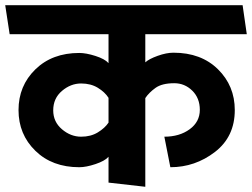

<svg xmlns="http://www.w3.org/2000/svg" viewBox="-31 -700 966 736"><path d="M273 -59Q169 -59 104.5 -122Q40 -185 40 -278Q40 -371 104.5 -434Q169 -497 273 -497Q299 -497 335 -485.5Q371 -474 385 -458V-569H6L-11 -680H899L915 -569H526V-461Q540 -474 573.5 -486Q607 -498 634 -498Q740 -498 804.5 -434.5Q869 -371 869 -278Q869 -176 793 -117.5Q717 -59 622 -59L599 -176Q657 -176 696 -204.5Q735 -233 735 -279Q735 -324 706 -352.5Q677 -381 637 -381Q590 -381 565 -363Q540 -345 526 -324V16L385 0V-99Q371 -83 335 -71Q299 -59 273 -59ZM173 -277Q173 -233 206.5 -204.5Q240 -176 280 -176Q317 -176 344 -192.5Q371 -209 385 -230V-325Q371 -347 344 -363.5Q317 -380 280 -380Q240 -380 206.5 -351.5Q173 -323 173 -277Z"/></svg>

Font: Palanquin Dark
Style: Regular
Weight: 400
Designer: Pria Ravichandran
Version: Version 1.001